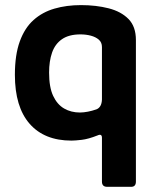

<svg xmlns="http://www.w3.org/2000/svg" viewBox="-20 -536 618 752"><path d="M295 -401.3Q250 -401.3 222.8 -382.5Q195.7 -363.7 184 -330.2Q172.3 -296.7 172.3 -251.7Q172.3 -194.3 188.2 -160.5Q204 -126.7 231.2 -111Q258.3 -95.3 293.3 -95.3Q323 -95.7 357.7 -107.7Q378 -115.7 379.3 -146V-351.7Q379.3 -370 367 -380.7Q354.7 -391.3 335.7 -396.3Q316.7 -401.3 295 -401.3ZM379.3 175.3V5.3Q380 -13.7 362.3 -5.7Q326 8.7 300 11.7Q274 14.7 260 14.7Q153.7 14.7 96 -51.3Q38.3 -117.3 38.3 -243Q38.3 -321 57.5 -373.8Q76.7 -426.7 111.5 -457.7Q146.3 -488.7 193.5 -502.3Q240.7 -516 297.3 -516Q356.3 -516 405.3 -503.5Q454.3 -491 483.3 -461.5Q512.3 -432 512.3 -379V175Q512.3 196.3 492.7 195.7H399.7Q379.3 195.7 379.3 175.3Z"/></svg>

Font: Vivano Light
Style: Regular
Weight: 300
Designer: Joe Prince, Josias Burgherr
Version: Version 2.064;September 19, 2022;FontCreator 14.0.0.2877 64-